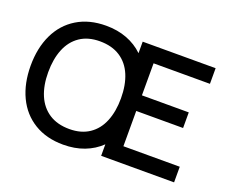

<svg xmlns="http://www.w3.org/2000/svg" viewBox="-120 -929 1356 1138"><g transform="rotate(20 558.0 -360.0)"><path d="M1065.5 -621.5H710V-419.5H1005.5V-321H710V-98.5H1065.5V0H605.5V-72.5Q561.5 -30 502.2 -7.5Q443 15 370.5 15Q264.5 15 187.5 -32Q110.5 -79 70.2 -163.8Q30 -248.5 30 -360Q30 -471.5 70.2 -556.2Q110.5 -641 187.5 -688Q264.5 -735 370.5 -735Q443 -735 502.2 -712.5Q561.5 -690 605.5 -647.5V-720H1065.5ZM599.5 -360Q599.5 -444 573.5 -506Q547.5 -568 495.5 -601.8Q443.5 -635.5 367.5 -635.5Q293 -635.5 242.2 -601Q191.5 -566.5 166.2 -504.2Q141 -442 141 -358.5Q141 -275 167.2 -213.5Q193.5 -152 245.5 -118.2Q297.5 -84.5 373.5 -84.5Q447.5 -84.5 498.2 -118.8Q549 -153 574.2 -215Q599.5 -277 599.5 -360Z"/></g></svg>

Font: Hauora SemiBold
Style: Regular
Weight: 600
Designer: Wayne Shih
Foundry: WCYS
Version: Version 1.001